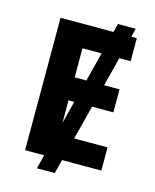

<svg xmlns="http://www.w3.org/2000/svg" viewBox="-123 -843 806 1000"><g transform="rotate(15 280.0 -342.5)"><path d="M501 0H289.1L270 75.2H173.8L192.9 0H89.8V-713.9H375L387.2 -759.8H482.9L471.2 -713.9H501V-589.8H439.9L399.9 -433.1H482.9V-309.1H368.2L320.8 -125H501ZM241.2 -433.1H304.2L344.2 -589.8H241.2ZM241.2 -309.1V-188L272 -309.1Z"/></g></svg>

Font: Droid Sans Thai
Style: Bold
Weight: 700
Designer: Steve Matteson
Foundry: Ascender Corporation
Version: Version 1.00